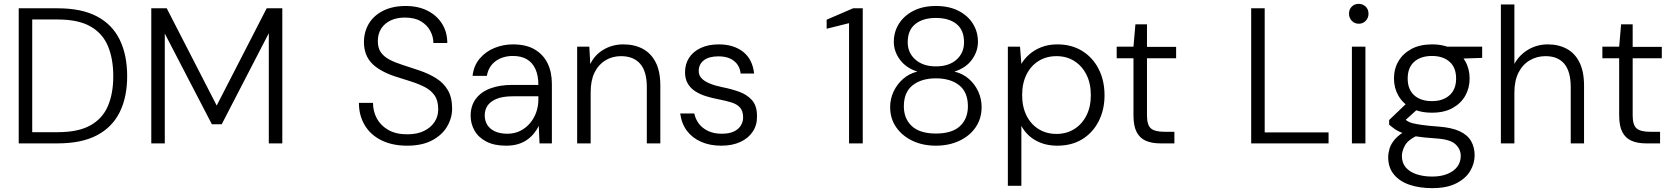

<svg xmlns="http://www.w3.org/2000/svg" viewBox="-20 -743 8669 995"><path d="M77 0V-700H279Q403 -700 482.5 -658Q562 -616 600.5 -537Q639 -458 639 -348Q639 -240 600.5 -162Q562 -84 482.5 -42Q403 0 279 0ZM147 -58H279Q385 -58 448 -93Q511 -128 539 -193Q567 -258 567 -348Q567 -439 539 -505Q511 -571 448 -606.5Q385 -642 279 -642H147Z M764 0V-700H844L1103 -196L1362 -700H1443V0H1373V-571L1129 -99H1078L834 -569V0Z M2090 12Q2013 12 1956.5 -16Q1900 -44 1870 -94.5Q1840 -145 1840 -210H1913Q1913 -166 1933 -129Q1953 -92 1992.5 -69.5Q2032 -47 2090 -47Q2142 -47 2177.5 -64.5Q2213 -82 2232 -111Q2251 -140 2251 -176Q2251 -221 2232.5 -248Q2214 -275 2182 -291.5Q2150 -308 2109.5 -321Q2069 -334 2024 -348Q1943 -376 1905 -417Q1867 -458 1866 -523Q1866 -578 1891.5 -620.5Q1917 -663 1966 -687.5Q2015 -712 2082 -712Q2148 -712 2196.5 -687Q2245 -662 2271.5 -619Q2298 -576 2298 -520H2226Q2226 -552 2210 -582.5Q2194 -613 2161.5 -632.5Q2129 -652 2078 -652Q2037 -652 2005.5 -637.5Q1974 -623 1956 -595.5Q1938 -568 1938 -530Q1938 -494 1954 -471.5Q1970 -449 1998.5 -434Q2027 -419 2066.5 -406.5Q2106 -394 2153 -378Q2203 -361 2241 -337Q2279 -313 2301 -275.5Q2323 -238 2323 -180Q2323 -132 2297.5 -88Q2272 -44 2220 -16Q2168 12 2090 12Z M2602 12Q2541 12 2500 -9.5Q2459 -31 2439 -66.5Q2419 -102 2419 -143Q2419 -195 2446 -231Q2473 -267 2521.5 -285Q2570 -303 2634 -303H2770Q2770 -351 2755 -384.5Q2740 -418 2711 -435.5Q2682 -453 2638 -453Q2586 -453 2549 -426.5Q2512 -400 2503 -350H2429Q2435 -403 2466 -439.5Q2497 -476 2542.5 -494.5Q2588 -513 2638 -513Q2707 -513 2751.5 -486.5Q2796 -460 2818 -414.5Q2840 -369 2840 -308V0H2776L2772 -91Q2763 -71 2747.5 -52Q2732 -33 2711.5 -18.5Q2691 -4 2664 4Q2637 12 2602 12ZM2609 -50Q2647 -50 2676.5 -65Q2706 -80 2727 -105Q2748 -130 2759 -161.5Q2770 -193 2770 -226V-244H2639Q2585 -244 2553 -230.5Q2521 -217 2506.5 -195.5Q2492 -174 2492 -145Q2492 -117 2505.5 -95.5Q2519 -74 2545.5 -62Q2572 -50 2609 -50Z M2971 0V-501H3034L3039 -411Q3062 -459 3108 -486Q3154 -513 3210 -513Q3268 -513 3311 -490Q3354 -467 3378 -420Q3402 -373 3402 -300V0H3332V-292Q3332 -373 3297.5 -412.5Q3263 -452 3198 -452Q3153 -452 3117 -430Q3081 -408 3061 -367Q3041 -326 3041 -265V0Z M3718 12Q3659 12 3613.5 -8Q3568 -28 3540 -65Q3512 -102 3505 -155H3578Q3584 -126 3601.5 -102.5Q3619 -79 3649 -64.5Q3679 -50 3720 -50Q3758 -50 3782 -61Q3806 -72 3818.5 -91.5Q3831 -111 3831 -134Q3831 -167 3815.5 -185Q3800 -203 3771 -212Q3742 -221 3701 -229Q3669 -235 3638.5 -244.5Q3608 -254 3583 -270Q3558 -286 3544 -310.5Q3530 -335 3530 -368Q3530 -411 3551 -443.5Q3572 -476 3611.5 -494.5Q3651 -513 3705 -513Q3782 -513 3831 -474.5Q3880 -436 3888 -362H3818Q3814 -403 3784 -427Q3754 -451 3703 -451Q3654 -451 3627.5 -430.5Q3601 -410 3601 -375Q3601 -353 3615.5 -337.5Q3630 -322 3657.5 -310.5Q3685 -299 3724 -291Q3770 -282 3810.5 -267.5Q3851 -253 3877 -224Q3903 -195 3903 -141Q3904 -96 3881.5 -61.5Q3859 -27 3817 -7.5Q3775 12 3718 12Z M4380 0V-623L4264 -594V-641L4401 -700H4451V0Z M4830 12Q4762 12 4708.5 -13.5Q4655 -39 4624 -84Q4593 -129 4593 -188Q4593 -231 4611 -269Q4629 -307 4660.5 -334.5Q4692 -362 4734 -372Q4675 -391 4643.5 -434Q4612 -477 4612 -526Q4612 -578 4638.5 -620Q4665 -662 4714 -687Q4763 -712 4830 -712Q4898 -712 4947 -687Q4996 -662 5022 -620Q5048 -578 5048 -526Q5048 -477 5017 -434Q4986 -391 4926 -372Q4969 -362 5000.5 -334.5Q5032 -307 5049.5 -269Q5067 -231 5067 -188Q5067 -129 5036.5 -84Q5006 -39 4952 -13.5Q4898 12 4830 12ZM4830 -51Q4914 -51 4955 -89.5Q4996 -128 4996 -192Q4996 -265 4951 -301Q4906 -337 4830 -337Q4755 -337 4709.5 -301Q4664 -265 4664 -192Q4664 -128 4705.5 -89.5Q4747 -51 4830 -51ZM4830 -399Q4898 -399 4937 -434Q4976 -469 4976 -524Q4976 -587 4937 -618.5Q4898 -650 4830 -650Q4763 -650 4723.5 -618.5Q4684 -587 4684 -524Q4684 -469 4724 -434Q4764 -399 4830 -399Z M5203 220V-501H5266L5273 -412Q5288 -438 5314 -461Q5340 -484 5376.5 -498.5Q5413 -513 5460 -513Q5534 -513 5589 -478.5Q5644 -444 5674 -384.5Q5704 -325 5704 -249Q5704 -174 5673.5 -114.5Q5643 -55 5588.5 -21.5Q5534 12 5459 12Q5396 12 5347.5 -15Q5299 -42 5273 -91V220ZM5455 -49Q5507 -49 5547 -74Q5587 -99 5610 -144Q5633 -189 5633 -250Q5633 -311 5610 -356.5Q5587 -402 5547 -427Q5507 -452 5455 -452Q5403 -452 5362.5 -427Q5322 -402 5299.5 -356.5Q5277 -311 5277 -250Q5277 -190 5299.5 -144.5Q5322 -99 5362.5 -74Q5403 -49 5455 -49Z M5992 0Q5949 0 5918 -13.5Q5887 -27 5870.5 -58.5Q5854 -90 5854 -145V-441H5767V-501H5854L5864 -617H5924V-500H6075V-441H5924V-145Q5924 -95 5944.5 -77.5Q5965 -60 6016 -60H6066V0Z M6464 0V-700H6534V-57H6865V0Z M6986 0V-501H7056V0ZM7022 -620Q7000 -620 6985.5 -635Q6971 -650 6971 -672Q6971 -695 6985.5 -709Q7000 -723 7021 -723Q7042 -723 7057 -709Q7072 -695 7072 -672Q7072 -650 7057.5 -635Q7043 -620 7022 -620Z M7402 232Q7336 232 7284.5 214.5Q7233 197 7203.5 161Q7174 125 7174 72Q7174 51 7181 27Q7188 3 7209.5 -22Q7231 -47 7271 -68L7329 -43Q7276 -18 7260.5 11.5Q7245 41 7245 65Q7245 101 7265 124.5Q7285 148 7321 160Q7357 172 7402 172Q7447 172 7480.5 158.5Q7514 145 7532 121Q7550 97 7550 65Q7550 29 7521.5 3.5Q7493 -22 7417 -26Q7356 -30 7316.5 -36.5Q7277 -43 7251.5 -52.5Q7226 -62 7210 -73Q7194 -84 7179 -97V-121L7274 -212L7338 -188L7246 -105L7252 -131Q7263 -123 7273 -116Q7283 -109 7300.5 -104.5Q7318 -100 7349.5 -95.5Q7381 -91 7435 -87Q7503 -82 7544 -63Q7585 -44 7603.5 -12Q7622 20 7622 62Q7622 104 7599 143Q7576 182 7527 207Q7478 232 7402 232ZM7401 -159Q7337 -159 7293.5 -183Q7250 -207 7227 -247Q7204 -287 7204 -336Q7204 -386 7227 -425.5Q7250 -465 7294 -489Q7338 -513 7401 -513Q7464 -513 7507.5 -489Q7551 -465 7573.5 -425.5Q7596 -386 7596 -336Q7596 -287 7573.5 -247Q7551 -207 7507.5 -183Q7464 -159 7401 -159ZM7401 -219Q7458 -219 7492 -249.5Q7526 -280 7526 -336Q7526 -393 7492 -423Q7458 -453 7401 -453Q7343 -453 7309 -423Q7275 -393 7275 -336Q7275 -280 7308.5 -249.5Q7342 -219 7401 -219ZM7482 -437 7457 -501H7661V-443Z M7758 0V-720H7828V-412Q7854 -459 7900 -486Q7946 -513 8001 -513Q8057 -513 8099.5 -490Q8142 -467 8165.5 -419.5Q8189 -372 8189 -299V0H8120V-291Q8120 -372 8087 -412Q8054 -452 7989 -452Q7944 -452 7907 -430Q7870 -408 7849 -366Q7828 -324 7828 -263V0Z M8509 0Q8466 0 8435 -13.5Q8404 -27 8387.5 -58.5Q8371 -90 8371 -145V-441H8284V-501H8371L8381 -617H8441V-500H8592V-441H8441V-145Q8441 -95 8461.5 -77.5Q8482 -60 8533 -60H8583V0Z"/></svg>

Font: DM Sans 18pt Light
Style: Regular
Weight: 300
Designer: Colophon Foundry, Jonny Pinhorn
Foundry: Colophon Foundry
Version: Version 4.004;gftools[0.9.30]